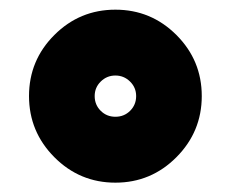

<svg xmlns="http://www.w3.org/2000/svg" viewBox="-20 -727 489 407"><path d="M354 -652.8Q407.7 -599.1 407.7 -523.4Q407.7 -447.8 354 -393.8Q300.3 -339.8 224.6 -339.8Q148.9 -339.8 95.2 -393.8Q41.5 -447.8 41.5 -523.4Q41.5 -599.1 95.2 -652.8Q148.9 -706.5 224.6 -706.5Q300.3 -706.5 354 -652.8ZM268.6 -523.4Q268.6 -541.5 255.6 -554.2Q242.7 -566.9 224.6 -566.9Q206.5 -566.9 193.6 -554.2Q180.7 -541.5 180.7 -523.4Q180.7 -504.9 193.4 -492.2Q206.1 -479.5 224.6 -479.5Q243.2 -479.5 255.9 -492.2Q268.6 -504.9 268.6 -523.4Z"/></svg>

Font: Basically A Sans Serif
Style: Bold
Weight: 700
Designer: Hyung-Suk Kim
Foundry: Mental Design
Version: 1.000